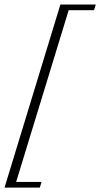

<svg xmlns="http://www.w3.org/2000/svg" viewBox="-28 -720 452 868"><path d="M-7.5 128 245 -699.5H405L397 -674H282.5L45 102.5H160L152 128Z"/></svg>

Font: Newsreader 16pt Light
Style: Italic
Weight: 300
Italic angle: -17°
Designer: Hugues Gentile
Foundry: Production Type
Version: Version 1.003; ttfautohint (v1.8.3)